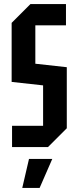

<svg xmlns="http://www.w3.org/2000/svg" viewBox="-20 -720 384 940"><path d="M39 0V-104H191V-302L37 -319V-608L129 -700H303V-596H153V-408L307 -391V-92L215 0ZM89 200 122 58H236L174 200Z"/></svg>

Font: Tektur Condensed Medium
Style: Regular
Weight: 500
Width: 3
Designer: Adam Jagosz
Foundry: Adam Jagosz
Version: Version 1.005;gftools[0.9.30]